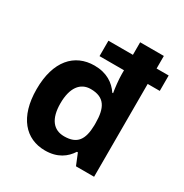

<svg xmlns="http://www.w3.org/2000/svg" viewBox="-176 -898 1002 1046"><g transform="rotate(30 324.5 -375.0)"><path d="M251 10C330 10 377 -26 406 -71H412L441 0H555V-584H631V-681H555V-760H406V-681H252V-584H406V-559C406 -525 412 -474 417 -446H412C382 -491 333 -526 255 -526C130 -526 45 -434 45 -257C45 -82 129 10 251 10ZM303 -109C235 -109 196 -158 196 -255C196 -352 235 -405 301 -405C389 -405 416 -352 416 -256V-242C414 -153 385 -109 303 -109Z"/></g></svg>

Font: Noto Sans Arabic UI
Style: Bold
Weight: 700
Designer: Monotype Design Team, Nadine Chahine and Nizar Qandah
Foundry: Monotype Imaging Inc.
Version: Version 2.010